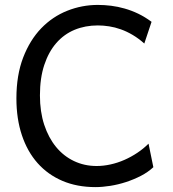

<svg xmlns="http://www.w3.org/2000/svg" viewBox="-20 -745 702 777"><path d="M600.6 -68.4Q579.1 -48.3 550.3 -33.4Q521.5 -18.6 490 -8.3Q458.5 2 426.3 7.1Q394 12.2 366.2 12.2Q292 12.2 232.9 -12.9Q173.8 -38.1 132.3 -84.7Q90.8 -131.3 68.6 -197.8Q46.4 -264.2 46.4 -346.7Q46.4 -440.9 73.7 -512Q101.1 -583 146.7 -630.4Q192.4 -677.7 252 -701.4Q311.5 -725.1 376 -725.1Q402.3 -725.1 429.7 -721.7Q457 -718.3 484.6 -710.4Q512.2 -702.6 539.6 -689.5Q566.9 -676.3 593.3 -656.7L564 -568.8Q541 -589.4 517.1 -603.5Q493.2 -617.7 469.2 -626.2Q445.3 -634.8 421.6 -638.4Q397.9 -642.1 376 -642.1Q324.7 -642.1 281.7 -624.3Q238.8 -606.4 207.8 -570.8Q176.8 -535.2 159.2 -482.2Q141.6 -429.2 141.6 -358.9Q141.6 -293 158.9 -240.2Q176.3 -187.5 206.8 -150.4Q237.3 -113.3 279.3 -93.3Q321.3 -73.2 371.1 -73.2Q398.9 -73.2 427.5 -79.6Q456.1 -85.9 483.4 -97.9Q510.7 -109.9 535.6 -126.5Q560.5 -143.1 581.1 -163.6Z"/></svg>

Font: Andika Am
Style: Regular
Weight: 400
Designer: Victor Gaultney, Annie Olsen, Julie Remington, Don Collingsworth, Eric Hays, Becca Hirsbrunner
Foundry: SIL International
Version: Version 5.000